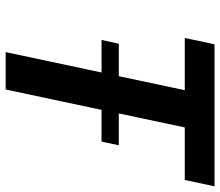

<svg xmlns="http://www.w3.org/2000/svg" viewBox="-70 -708 778 678"><g transform="rotate(90 319.0 -369.0)"><path d="M121 -338.5 134.5 -399.5H249L298.5 -632.5H114L136.5 -737.5H638L615.5 -632.5H430L380.5 -399.5H493L480 -338.5H368L296 0H164L236 -338.5Z"/></g></svg>

Font: Epilogue SemiBold
Style: Italic
Weight: 600
Italic angle: -12°
Designer: Tyler Finck
Foundry: Etcetera Type Co
Version: Version 2.111; ttfautohint (v1.8.3)